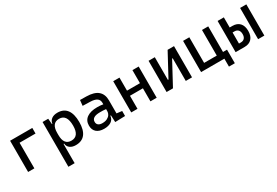

<svg xmlns="http://www.w3.org/2000/svg" viewBox="59 -1529 3983 2757"><g transform="rotate(-30 2051.0 -151.0)"><path d="M129.9 0V-517.6H498V-424.8H233.4V0Z M668 224.6V-517.6H761.7L770 -423.8H776.4Q783.2 -472.7 820.6 -500Q857.9 -527.3 918.5 -527.3Q1020.5 -527.3 1072.8 -458Q1125 -388.7 1125 -253.9Q1125 -124 1072.8 -57.1Q1020.5 9.8 918.5 9.8Q858.9 9.8 822.5 -17.6Q786.1 -44.9 781.2 -93.8H771.5V224.6ZM771.5 -241.2Q771.5 -78.1 895.5 -78.1Q1022.5 -78.1 1022.5 -253.9Q1022.5 -439.5 895.5 -439.5Q771.5 -439.5 771.5 -276.4Z M1571.3 4.9 1566.4 -109.4H1556.2Q1550.3 -49.8 1505.6 -20Q1460.9 9.8 1388.7 9.8Q1307.6 9.8 1263.2 -29.3Q1218.8 -68.4 1218.8 -139.6Q1218.8 -221.7 1280 -265.6Q1341.3 -309.6 1453.1 -309.6Q1508.8 -309.6 1550.8 -301.3V-325.2Q1550.8 -377 1514.4 -401.1Q1478 -425.3 1406.2 -427.2L1282.2 -430.7L1292 -522.5L1396.5 -521Q1524.9 -519 1587.2 -465.6Q1649.4 -412.1 1649.4 -309.6V-93.8L1737.3 -83V0ZM1550.8 -221.7Q1525.9 -225.6 1501.2 -226.1Q1476.6 -226.6 1451.2 -226.6Q1316.4 -226.6 1316.4 -144.5Q1316.4 -110.4 1339.6 -91.8Q1362.8 -73.2 1405.3 -73.2Q1453.6 -73.2 1486.1 -89.8Q1518.6 -106.4 1534.7 -132.3Q1550.8 -158.2 1550.8 -185.5Z M2158.2 0V-216.3H1943.4V0H1839.8V-517.6H1943.4V-301.3H2158.2V-517.6H2261.7V0Z M2425.8 0V-517.6H2529.3V-141.6H2539.1L2741.7 -517.6H2847.7V0H2744.1V-376H2734.4L2531.7 0Z M2998 0V-517.6H3101.6V-92.8H3311.5V-517.6H3415V-92.8H3481.4V131.8H3383.8V0Z M3570.3 0V-517.6H3673.8V-349.6H3719.2Q3796.4 -349.6 3838.4 -304Q3880.4 -258.3 3880.4 -174.8Q3880.4 -91.3 3838.4 -45.7Q3796.4 0 3719.2 0ZM3943.4 0V-517.6H4046.9V0ZM3673.8 -83H3705.6Q3744.6 -83 3766.1 -106.9Q3787.6 -130.9 3787.6 -174.8Q3787.6 -218.8 3766.1 -242.7Q3744.6 -266.6 3705.6 -266.6H3673.8Z"/></g></svg>

Font: CaskaydiaMono NF
Style: Regular
Weight: 400
Designer: Aaron Bell
Foundry: Saja Typeworks
Version: Version 2111.001; ttfautohint (v1.8.4);Nerd Fonts 3.1.1